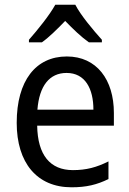

<svg xmlns="http://www.w3.org/2000/svg" viewBox="-20 -786 550 816"><path d="M300 -766H215C191 -722 140 -659 103 -617V-606H158C189 -628 223 -662 257 -697C291 -662 325 -629 358 -606H413V-617C377 -657 323 -721 300 -766ZM264 -546C132 -546 51 -443 51 -264C51 -94 137 10 284 10C347 10 392 -1 441 -25V-100C391 -75 347 -63 290 -63C193 -63 140 -127 138 -252H464V-306C464 -447 391 -546 264 -546ZM263 -476C342 -476 377 -409 377 -320H139C147 -421 190 -476 263 -476Z"/></svg>

Font: Noto Sans Sinhala UI SemiCondensed
Style: Regular
Weight: 400
Width: 4
Designer: Jelle Bosma - Monotype Design Team
Foundry: Monotype Imaging Inc.
Version: Version 2.006